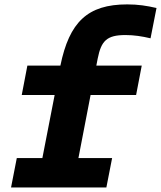

<svg xmlns="http://www.w3.org/2000/svg" viewBox="-20 -832 714 852"><path d="M648 -662 674.5 -796.5C631 -806.5 593 -812.5 544.5 -812.5C368 -812.5 287.5 -733.5 248 -541H101.5L76.5 -410.5H222.5L168 -130.5H54.5L29 0H452L477.5 -130.5H328L382 -410.5H584L609 -541H407.5L413.5 -572C429 -649.5 452.5 -676.5 536.5 -676.5C574.5 -676.5 610 -671 648 -662Z"/></svg>

Font: Monaspace Neon ExtraBold
Style: Italic
Weight: 800
Italic angle: -11°
Designer: Riley Cran & the Lettermatic Team
Foundry: Lettermatic
Version: Version 1.200 (Monaspace Neon)